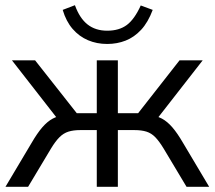

<svg xmlns="http://www.w3.org/2000/svg" viewBox="-20 -718 825 738"><path d="M1 0 101 -168Q123 -206 142.5 -228.5Q162 -251 182.5 -262Q203 -273 231 -276L210 -250L26 -486H115L275 -283H352V-486H433V-283H511L670 -486H759L575 -250L554 -276Q582 -273 602.5 -262Q623 -251 642.5 -228.5Q662 -206 684 -168L784 0H697L609 -147Q592 -175 577 -190.5Q562 -206 543 -212Q524 -218 496 -218H433V0H352V-218H289Q262 -218 243 -212Q224 -206 208.5 -190.5Q193 -175 176 -147L88 0ZM392 -549Q352 -549 318 -563.5Q284 -578 259 -607Q234 -636 221 -680L268 -698Q286 -648 316.5 -624Q347 -600 392 -600Q438 -600 467.5 -622Q497 -644 521 -697L567 -680Q549 -632 522.5 -603.5Q496 -575 463 -562Q430 -549 392 -549Z"/></svg>

Font: NunitoSans1
Style: Book
Weight: 400
Designer: Vernon Adams
Foundry: Vernon Adams
Version: Version 3.101;gftools[0.9.27]